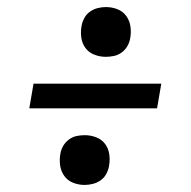

<svg xmlns="http://www.w3.org/2000/svg" viewBox="-20 -612 540 544"><path d="M280 -451Q263 -451 247.5 -457Q232 -463 222.5 -475.5Q213 -488 210.5 -504.5Q208 -521 211 -538Q213 -550 219 -561Q225 -572 235 -579Q245 -586 256.5 -589Q268 -592 280 -592Q297 -592 312.5 -586Q328 -580 337.5 -567Q347 -554 349.5 -537.5Q352 -521 349 -504Q347 -492 341 -481.5Q335 -471 325 -463.5Q315 -456 303 -453.5Q291 -451 280 -451ZM63 -305 75 -375H437L425 -305ZM220 -88Q203 -88 187.5 -94Q172 -100 162.5 -113Q153 -126 150.5 -142.5Q148 -159 151 -176Q153 -188 159 -198.5Q165 -209 175 -216.5Q185 -224 196.5 -226.5Q208 -229 220 -229Q237 -229 252.5 -223Q268 -217 277.5 -204.5Q287 -192 289.5 -175.5Q292 -159 289 -142Q287 -130 281 -119Q275 -108 265 -101Q255 -94 243 -91Q231 -88 220 -88Z"/></svg>

Font: Iosevka Slab
Style: Italic
Weight: 400
Italic angle: -9°
Monospace: yes
Designer: Belleve Invis
Foundry: Belleve Invis
Version: Version 11.1.0; ttfautohint (v1.8.3)